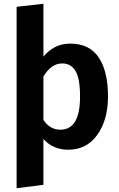

<svg xmlns="http://www.w3.org/2000/svg" viewBox="-20 -777 630 1017"><path d="M352 -546Q454 -546 503 -472.5Q552 -399 552 -266Q552 -142 495.5 -63Q439 16 342 16Q260 16 210 -41V202L68 220V-741L210 -757V-477Q267 -546 352 -546ZM300 -90Q404 -90 404 -265Q404 -361 380 -401Q356 -441 309 -441Q252 -441 210 -372V-142Q244 -90 300 -90Z"/></svg>

Font: FiraGO SemiBold
Style: Regular
Weight: 600
Designer: bBox Type
Foundry: bBox Type GmbH
Version: Version 1.001;PS 001.001;hotconv 1.0.88;makeotf.lib2.5.64775